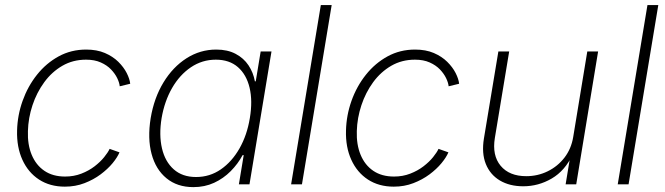

<svg xmlns="http://www.w3.org/2000/svg" viewBox="-20 -748 2700 779"><path d="M243.2 9.3Q182.6 9.3 138.4 -19.5Q94.2 -48.3 70.8 -99.9Q47.4 -151.4 49.3 -218.3Q50.8 -280.3 71.8 -339.1Q92.8 -397.9 130.1 -444.8Q167.5 -491.7 218 -519.3Q268.6 -546.9 329.6 -546.9Q373 -546.9 405.5 -533Q438 -519 460 -497.3Q481.9 -475.6 494.1 -451.7Q506.3 -427.7 508.3 -408.2L465.8 -397.9Q464.4 -412.6 455.6 -430.9Q446.8 -449.2 430.4 -466.3Q414.1 -483.4 388.9 -494.6Q363.8 -505.9 329.1 -505.9Q275.9 -505.9 233.2 -481.2Q190.4 -456.5 159.7 -414.6Q128.9 -372.6 111.8 -321Q94.7 -269.5 93.3 -216.3Q91.3 -161.6 108.6 -119.9Q126 -78.1 160.2 -54.9Q194.3 -31.7 244.1 -31.7Q279.8 -31.7 310.1 -43.5Q340.3 -55.2 363.8 -73.2Q387.2 -91.3 402.6 -110.4Q418 -129.4 424.8 -144L464.8 -129.9Q456.5 -109.9 436.8 -85.9Q417 -62 388.2 -40.5Q359.4 -19 322.8 -4.9Q286.1 9.3 243.2 9.3Z M764.6 11.2Q699.2 11.2 655.5 -24.7Q611.8 -60.5 595 -123.5Q578.1 -186.5 591.3 -268.6Q605 -350.6 643.1 -413.3Q681.2 -476.1 736.6 -511.5Q792 -546.9 857.4 -546.9Q903.3 -546.9 936 -529.5Q968.8 -512.2 988.3 -482.9Q1007.8 -453.6 1014.2 -418H1017.6L1037.6 -539.1H1081.5L992.2 0H949.2L968.8 -118.7H964.4Q945.3 -83 916 -53.5Q886.7 -23.9 848.6 -6.3Q810.5 11.2 764.6 11.2ZM775.4 -29.8Q831.1 -29.8 876 -60.8Q920.9 -91.8 951.7 -145.8Q982.4 -199.7 993.7 -269Q1005.4 -338.4 992.7 -391.8Q980 -445.3 945.3 -475.6Q910.6 -505.9 855.5 -505.9Q800.3 -505.9 754.6 -475.1Q709 -444.3 678.2 -390.9Q647.5 -337.4 635.7 -269Q624.5 -200.2 637.2 -146Q649.9 -91.8 685.1 -60.8Q720.2 -29.8 775.4 -29.8Z M1325.7 -727.5 1205.1 0H1161.1L1281.7 -727.5Z M1577.6 9.3Q1517.1 9.3 1472.9 -19.5Q1428.7 -48.3 1405.3 -99.9Q1381.8 -151.4 1383.8 -218.3Q1385.3 -280.3 1406.2 -339.1Q1427.2 -397.9 1464.6 -444.8Q1502 -491.7 1552.5 -519.3Q1603 -546.9 1664.1 -546.9Q1707.5 -546.9 1740 -533Q1772.5 -519 1794.4 -497.3Q1816.4 -475.6 1828.6 -451.7Q1840.8 -427.7 1842.8 -408.2L1800.3 -397.9Q1798.8 -412.6 1790 -430.9Q1781.2 -449.2 1764.9 -466.3Q1748.5 -483.4 1723.4 -494.6Q1698.2 -505.9 1663.6 -505.9Q1610.4 -505.9 1567.6 -481.2Q1524.9 -456.5 1494.1 -414.6Q1463.4 -372.6 1446.3 -321Q1429.2 -269.5 1427.7 -216.3Q1425.8 -161.6 1443.1 -119.9Q1460.4 -78.1 1494.6 -54.9Q1528.8 -31.7 1578.6 -31.7Q1614.3 -31.7 1644.5 -43.5Q1674.8 -55.2 1698.2 -73.2Q1721.7 -91.3 1737.1 -110.4Q1752.4 -129.4 1759.3 -144L1799.3 -129.9Q1791 -109.9 1771.2 -85.9Q1751.5 -62 1722.7 -40.5Q1693.8 -19 1657.2 -4.9Q1620.6 9.3 1577.6 9.3Z M2103 7.8Q2047.9 7.8 2008.3 -15.6Q1968.8 -39.1 1951.2 -82.5Q1933.6 -126 1943.4 -186L2002 -539.1H2045.9L1987.8 -188.5Q1976.1 -117.7 2011.2 -75.4Q2046.4 -33.2 2115.2 -33.2Q2161.6 -33.2 2202.1 -53Q2242.7 -72.8 2270.3 -108.6Q2297.9 -144.5 2305.7 -192.4L2362.8 -539.1H2406.7L2317.9 0H2274.9L2294.9 -121.6H2303.7Q2272.5 -55.2 2218.5 -23.7Q2164.6 7.8 2103 7.8Z M2650.9 -727.5 2530.3 0H2486.3L2606.9 -727.5Z"/></svg>

Font: Inter 18pt ExtraLight
Style: Italic
Weight: 250
Italic angle: -9.3988°
Designer: Rasmus Andersson
Foundry: rsms
Version: Version 4.001;git-66647c0bb